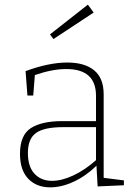

<svg xmlns="http://www.w3.org/2000/svg" viewBox="-20 -799 577 826"><path d="M426 -34 513 -23V-2L400 3L395 -86Q350 -42 297.5 -17.5Q245 7 196 7Q137 7 101.5 -30Q66 -67 66 -137Q66 -218 113 -248Q160 -278 248 -278H393V-387Q393 -502 265 -502Q205 -502 130 -476L123 -388H98L90 -493Q190 -530 270 -530Q344 -530 385 -496.5Q426 -463 426 -393ZM204 -21Q246 -21 296 -44.5Q346 -68 393 -110V-252H252Q170 -252 135 -227Q100 -202 100 -141Q100 -82 128.5 -51.5Q157 -21 204 -21ZM383 -745 210 -631 195 -651 358 -779Z"/></svg>

Font: Bitter Pro ExtraLight
Style: Regular
Weight: 275
Designer: Sol Matas, and Bitter project Authors
Foundry: Sol Matas
Version: Version 1.010